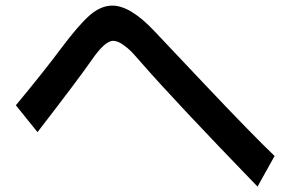

<svg xmlns="http://www.w3.org/2000/svg" viewBox="-20 -694 1040 692"><path d="M37.1 -314.5Q133.8 -430.7 198.7 -517.6Q263.7 -604.5 303.7 -639.2Q343.8 -673.8 384.8 -673.8Q450.2 -673.8 537.1 -581.1Q538.1 -580.1 714.8 -393.1Q891.6 -206.1 969.7 -131.8L908.2 -21.5Q614.3 -325.2 491.2 -465.8Q465.8 -495.1 453.6 -507.8Q441.4 -520.5 422.4 -533.7Q403.3 -546.9 387.7 -546.9Q358.4 -546.9 311 -478.5Q263.7 -410.2 115.2 -217.8Z"/></svg>

Font: GenEi M Gothic v2 Medium
Style: Regular
Weight: 500
Version: Version 2.0